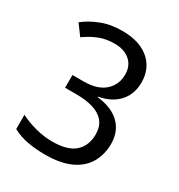

<svg xmlns="http://www.w3.org/2000/svg" viewBox="-174 -840 899 966"><g transform="rotate(30 275.5 -357.0)"><path d="M229 10Q176 10 128.5 1.5Q81 -7 40 -29V-112Q83 -90 132 -77.5Q181 -65 227 -65Q317 -65 358.5 -102.5Q400 -140 400 -206Q400 -250 377.5 -278Q355 -306 313.5 -319Q272 -332 214 -332H149V-406H214Q294 -406 336 -443.5Q378 -481 378 -541Q378 -575 362.5 -599Q347 -623 320 -636Q293 -649 256 -649Q204 -649 164 -632.5Q124 -616 88 -590L43 -651Q80 -681 134 -702.5Q188 -724 256 -724Q326 -724 373.5 -701Q421 -678 445 -638.5Q469 -599 469 -547Q469 -499 449.5 -463.5Q430 -428 395.5 -406Q361 -384 315 -376V-373Q401 -363 446 -318.5Q491 -274 491 -203Q491 -141 463 -92.5Q435 -44 377 -17Q319 10 229 10Z"/></g></svg>

Font: guzrati15
Style: Regular
Weight: 400
Designer: Jelle Bosma - Monotype Design Team
Foundry: Monotype Imaging Inc.
Version: Version 2.006